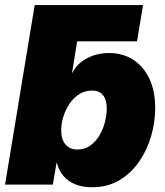

<svg xmlns="http://www.w3.org/2000/svg" viewBox="-20 -748 670 778"><path d="M196.3 -580.6 120.6 -727.5H559.6L535.2 -580.6ZM352.5 10.7Q314 10.7 284.7 -1.2Q255.4 -13.2 236.8 -35.4Q218.3 -57.6 210.4 -87.9H209L194.3 0H0.5L120.6 -727.5H316.4L272 -453.1H273.4Q286.6 -479 308.8 -496.6Q331.1 -514.2 360.1 -523.7Q389.2 -533.2 421.4 -533.2Q477.5 -533.2 519.5 -506.1Q561.5 -479 585.2 -429.2Q608.9 -379.4 608.9 -310.1Q608.9 -254.4 592.8 -197.8Q576.7 -141.1 544.4 -94Q512.2 -46.9 464.4 -18.1Q416.5 10.7 352.5 10.7ZM293.5 -142.1Q323.2 -142.1 345.7 -158.2Q368.2 -174.3 383.1 -199.5Q397.9 -224.6 405.3 -253.7Q412.6 -282.7 412.6 -308.6Q412.6 -343.3 397.7 -362.1Q382.8 -380.9 353 -380.9Q324.2 -380.9 301.3 -366.5Q278.3 -352.1 262 -327.9Q245.6 -303.7 236.8 -275.6Q228 -247.6 228 -219.7Q228 -183.1 245.4 -162.6Q262.7 -142.1 293.5 -142.1Z"/></svg>

Font: Inter 28pt Black
Style: Italic
Weight: 900
Italic angle: -9.3988°
Designer: Rasmus Andersson
Foundry: rsms
Version: Version 4.001;git-66647c0bb